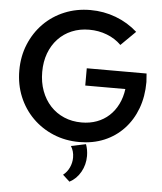

<svg xmlns="http://www.w3.org/2000/svg" viewBox="-63 -802 934 1104"><g transform="rotate(5 403.5 -250.0)"><path d="M602.5 -562Q567.9 -596.7 519.8 -615.2Q471.7 -633.8 417.5 -633.8Q362.3 -633.8 316.7 -614.7Q271 -595.7 237.8 -560.3Q204.6 -524.9 186.5 -476.3Q168.5 -427.7 168.5 -368.7Q168.5 -309.1 186.8 -259.5Q205.1 -210 238.5 -173.8Q272 -137.7 317.9 -118.2Q363.8 -98.6 418.9 -98.6Q466.8 -98.6 506.8 -113.5Q546.9 -128.4 577.4 -156.5Q607.9 -184.6 627.4 -224.1Q647 -263.7 653.3 -312H421.9V-411.6H767.1L770.5 -362.8Q770.5 -279.3 744.9 -210.2Q719.2 -141.1 671.9 -90.6Q624.5 -40 559.6 -12.7Q494.6 14.6 416 14.6Q335 14.6 265.9 -14.2Q196.8 -43 145.3 -94.5Q93.8 -146 65.2 -215.3Q36.6 -284.7 36.6 -366.2Q36.6 -447.3 65.2 -516.8Q93.8 -586.4 144.8 -638.2Q195.8 -689.9 264.9 -718.5Q334 -747.1 414.6 -747.1Q491.2 -747.1 561.3 -720.7Q631.3 -694.3 686.5 -645ZM379.4 246.6 339.4 210Q362.8 191.9 375.5 164.3Q388.2 136.7 388.2 106.9Q388.2 69.8 370.1 41.5L455.6 23.4Q467.3 55.7 467.3 90.8Q467.3 141.1 443.6 183.3Q419.9 225.6 379.4 246.6Z"/></g></svg>

Font: Kumbh Sans SemiBold
Style: Regular
Weight: 600
Version: Version 1.005